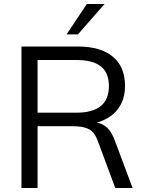

<svg xmlns="http://www.w3.org/2000/svg" viewBox="-20 -946 733 966"><path d="M647 0H560L472 -237Q456 -281 427.5 -296Q399 -311 347 -311H169V0H88V-712H371Q486 -712 547.5 -661Q609 -610 609 -514Q609 -444 572.5 -396.5Q536 -349 467 -329Q498 -324 520 -302.5Q542 -281 557 -241ZM364 -379Q528 -379 528 -513Q528 -579 488 -611.5Q448 -644 364 -644H169V-379ZM372 -773H315L417 -926H506Z"/></svg>

Font: Muli-Regular
Style: Regular
Weight: 400
Version: Version 2.000